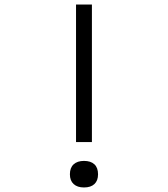

<svg xmlns="http://www.w3.org/2000/svg" viewBox="-20 -820 740 846"><path d="M315 -800H385V-194H315ZM350 6Q321 6 304.5 -9Q288 -24 288 -52Q288 -81 304.5 -96Q321 -111 350 -111Q380 -111 396 -96Q412 -81 412 -52Q412 -24 396 -9Q380 6 350 6Z"/></svg>

Font: Martian Mono SemiExpanded ExtraLight
Style: Regular
Weight: 250
Monospace: yes
Version: Version 0.930